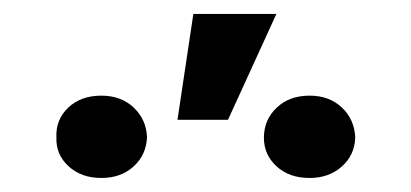

<svg xmlns="http://www.w3.org/2000/svg" viewBox="-20 -842 580 271"><path d="M252.9 -822.3H370.1L301.8 -672.9H230.5ZM123 -707Q150.9 -707 168.7 -690.2Q186.5 -673.3 187.5 -648.4Q186.5 -623.5 168.7 -607.2Q150.9 -590.8 123 -590.8Q94.7 -590.8 76.7 -607.4Q58.6 -624 59.6 -648.4Q58.6 -673.3 76.4 -690.2Q94.2 -707 123 -707ZM417 -707Q444.8 -707 462.6 -690.2Q480.5 -673.3 481.4 -647.5Q480.5 -623 462.4 -606.9Q444.3 -590.8 417 -590.8Q388.2 -590.8 370.4 -607.2Q352.5 -623.5 352.5 -647.5Q352.5 -672.9 370.4 -689.9Q388.2 -707 417 -707Z"/></svg>

Font: Pretendard GOV SemiBold
Style: Regular
Weight: 600
Designer: Base glyphs from Inter by Rasmus Andersson; Hangeul glyphs from Noto Sans CJK(Source Han Sans) by Jang Soo-young and Kan
Foundry: Kil Hyung-jin
Version: Version 1.309